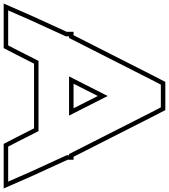

<svg xmlns="http://www.w3.org/2000/svg" viewBox="-75 -894 940 1069"><g transform="rotate(90 395.5 -360.0)"><path d="M72.9 -274 306.3 -734 332.8 -785H459.2L485.7 -734L719.1 -274H726V-260.3L820.5 -54L872.5 65H677.8L651.3 14L591.4 -104H200.6L140.7 14L114.3 65H-80.5L-28.5 -54L63.7 -255.7V-274ZM505.1 -274 396 -489 286.9 -274ZM57.6 -299H38.7V-261.2L-51.3 -64.2L-118.7 90H129.4L162.9 25.4L215.9 -79H576.1L629.1 25.4L662.6 90H910.7L843.3 -64.2L751 -265.7V-299H734.4L507.9 -745.4L474.4 -810H317.6L284.1 -745.4ZM464.4 -299H327.6L396 -433.8Z"/></g></svg>

Font: Nordica Plus
Style: NordicaClassicBkExtOl
Weight: 900
Version: Version 1.01